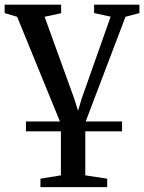

<svg xmlns="http://www.w3.org/2000/svg" viewBox="-26 -552 606 807"><path d="M83 0V-41.5H487V0ZM144 234.5V199L230 185V-31.5L46 -481.5L-6.5 -497V-532.5H231V-496.5L161.5 -481.5L286 -137.5L302 -86.5L317.5 -138L439 -482L369.5 -497V-532.5H560V-497L501.5 -481.5L332.5 -37V185L424.5 199V234.5Z"/></svg>

Font: Merriweather 72pt
Style: Regular
Weight: 400
Version: Version 2.100